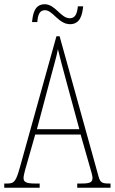

<svg xmlns="http://www.w3.org/2000/svg" viewBox="-22 -885 541 905"><path d="M308 -771C357 -771 366 -817 370 -855H345C342 -825 335 -799 307 -799C264 -799 239 -865 189 -865C140 -865 133 -818 129 -781H154C156 -812 163 -837 190 -837C227 -837 254 -771 308 -771ZM-2 0H165V-20H143C100 -20 89 -28 89 -46C89 -61 101 -101 109 -128L144 -251H358L398 -111C405 -86 414 -58 414 -48C414 -27 406 -20 362 -20H342V0H499V-20H492C458 -20 450 -25 442 -55L259 -714H244L74 -104C54 -32 47 -20 13 -20H-2ZM152 -276 214 -509C229 -567 245 -619 251 -653C259 -620 272 -570 293 -493L352 -276Z"/></svg>

Font: Noto Serif Lao ExtraCondensed Thin
Style: Regular
Weight: 100
Width: 2
Designer: Monotype Design Team
Foundry: Monotype Imaging Inc.
Version: Version 2.003